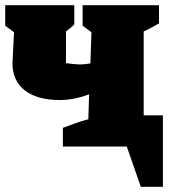

<svg xmlns="http://www.w3.org/2000/svg" viewBox="-24 -564 664 739"><path d="M207 -179Q119 -179 71.5 -216Q24 -253 24 -321L30 -440L-4 -465V-544H262V-471Q257 -464 249 -458Q241 -452 230 -443V-321Q238 -320 254.5 -318Q271 -316 287 -316Q302 -316 324 -320L328 -440L294 -465V-544H588V-474Q575 -467 560 -458.5Q545 -450 529 -443V-120H603V155H518L464 0H218V-72Q244 -81 266 -89.5Q288 -98 316 -105L319 -201Q290 -190 261.5 -184.5Q233 -179 207 -179Z"/></svg>

Font: Piazzolla SC Black
Style: Regular
Weight: 900
Designer: Juan Pablo del Peral
Foundry: Huerta Tipografica
Version: Version 1.330